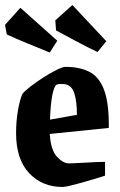

<svg xmlns="http://www.w3.org/2000/svg" viewBox="-34 -733 479 764"><path d="M384 -34Q369 -29 344 -21.5Q319 -14 292.5 -6.5Q266 1 244.5 6Q223 11 215 11Q134 11 82 -44Q30 -99 30 -203Q30 -251 37.5 -294Q45 -337 55 -359Q64 -371 87.5 -389Q111 -407 139 -425Q167 -443 191.5 -455Q216 -467 226 -467Q283 -467 322 -447Q361 -427 380.5 -374.5Q400 -322 399 -224L164 -200Q168 -136 192.5 -109.5Q217 -83 240 -83Q242 -83 259 -83.5Q276 -84 300 -85.5Q324 -87 347 -88Q370 -89 384 -89ZM191 -396Q181 -390 174 -353.5Q167 -317 165 -257L272 -276Q272 -331 261.5 -362.5Q251 -394 224 -398Q217 -399 207.5 -399Q198 -399 191 -396ZM354 -526Q314 -545 269 -569Q224 -593 189 -612L186 -652L254 -713L389 -569ZM164 -524Q123 -541 76 -560Q29 -579 -7 -596L-14 -634L47 -702L194 -571Z"/></svg>

Font: Grenze Gotisch
Style: Bold
Weight: 700
Designer: Renata Polastri
Foundry: Omnibus-Type
Version: Version 1.001